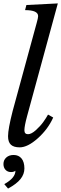

<svg xmlns="http://www.w3.org/2000/svg" viewBox="-24 -849 357 1119"><path d="M49.8 -202.1 183.1 -690.9Q185.1 -698.7 189.5 -714.1Q193.8 -729.5 196 -739.5Q198.2 -749.5 198.2 -754.9Q198.2 -790 122.1 -790L129.9 -819.8L313 -829.1L133.8 -171.9Q118.2 -114.3 118.2 -89.8Q118.2 -66.9 139.2 -66.9Q158.7 -66.9 184.8 -90.3Q210.9 -113.8 228.3 -137.9Q245.6 -162.1 255.9 -181.2L286.1 -164.1Q255.4 -95.7 196.3 -43Q137.2 9.8 90.8 9.8Q56.2 9.8 39.6 -5.6Q22.9 -21 22.9 -55.2Q22.9 -97.2 49.8 -202.1ZM22.9 250 1 224.1Q65.9 188 65.9 146Q56.6 153.8 40 153.8Q20.5 153.8 8.3 140.9Q-3.9 127.9 -3.9 106.9Q-3.9 84 12.5 69.1Q28.8 54.2 55.2 54.2Q85 54.2 101.6 74.7Q118.2 95.2 118.2 132.8Q118.2 166 95.7 194.3Q73.2 222.7 22.9 250Z"/></svg>

Font: Libre Baskerville
Style: Italic
Weight: 400
Designer: Pablo Impallari, Rodrigo Fuenzalida
Foundry: Pablo Impallari, Rodrigo Fuenzalida
Version: Version 1.000